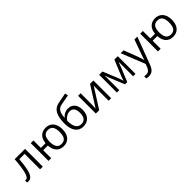

<svg xmlns="http://www.w3.org/2000/svg" viewBox="305 -2309 4093 4093"><g transform="rotate(-45 2351.0 -263.0)"><path d="M484.9 0H402.8V-465.8H242.2Q229 -292 205.6 -189.9Q182.1 -87.9 144.8 -40.5Q107.4 6.8 49.8 6.8Q23.4 6.8 7.8 1V-59.1Q18.6 -56.2 32.2 -56.2Q88.4 -56.2 121.6 -174.8Q154.8 -293.5 171.9 -535.2H484.9Z M1345.7 -268.1Q1345.7 -136.7 1283 -63.5Q1220.2 9.8 1110.8 9.8Q1006.8 9.8 945.8 -55.4Q884.8 -120.6 877.9 -241.2H737.8V0H656.7V-535.2H737.8V-311H878.9Q888.7 -422.4 950.2 -483.6Q1011.7 -544.9 1112.8 -544.9Q1220.2 -544.9 1283 -470.5Q1345.7 -396 1345.7 -268.1ZM961.9 -268.1Q961.9 -165 997.6 -111.6Q1033.2 -58.1 1111.8 -58.1Q1189 -58.1 1225.3 -110.1Q1261.7 -162.1 1261.7 -268.1Q1261.7 -370.6 1226.1 -423.3Q1190.4 -476.1 1111.8 -476.1Q1033.2 -476.1 997.6 -423.3Q961.9 -370.6 961.9 -268.1Z M1460 -320.8Q1460 -496.6 1511.7 -595Q1563.5 -693.4 1675.8 -717.8Q1815.4 -747.6 1921.9 -766.1L1937 -694.8Q1767.6 -666.5 1694.8 -649.9Q1624 -633.8 1588.6 -573.7Q1553.2 -513.7 1549.8 -410.2H1555.7Q1585.9 -451.2 1633.8 -474.6Q1681.6 -498 1733.9 -498Q1832.5 -498 1887.7 -434.1Q1942.9 -370.1 1942.9 -256.8Q1942.9 -131.3 1878.9 -60.8Q1814.9 9.8 1700.7 9.8Q1587.9 9.8 1523.9 -76.7Q1460 -163.1 1460 -320.8ZM1708 -58.1Q1856.9 -58.1 1856.9 -248Q1856.9 -429.2 1721.7 -429.2Q1684.6 -429.2 1650.1 -413.8Q1615.7 -398.4 1587.2 -373Q1558.6 -347.7 1543 -320.8Q1543 -192.4 1583.5 -125.2Q1624 -58.1 1708 -58.1Z M2160.2 -535.2V-195.8L2156.7 -106.9L2155.3 -79.1L2444.8 -535.2H2545.9V0H2470.2V-327.1L2471.7 -391.6L2474.1 -455.1L2185.1 0H2084V-535.2Z M2995.6 -78.1 3010.7 -123.5 3031.7 -181.2 3176.8 -534.2H3279.8V0H3208V-441.9L3198.2 -413.6L3169.9 -338.9L3031.7 0H2963.9L2825.7 -339.8Q2799.8 -405.3 2790 -441.9V0H2717.8V-534.2H2816.9L2957 -194.8Q2978 -141.1 2995.6 -78.1Z M3367.7 -535.2H3454.6L3571.8 -230Q3610.4 -125.5 3619.6 -79.1H3623.5Q3629.9 -104 3650.1 -164.3Q3670.4 -224.6 3782.7 -535.2H3869.6L3639.6 74.2Q3605.5 164.6 3559.8 202.4Q3514.2 240.2 3447.8 240.2Q3410.6 240.2 3374.5 231.9V167Q3401.4 172.9 3434.6 172.9Q3518.1 172.9 3553.7 79.1L3583.5 2.9Z M4645.5 -268.1Q4645.5 -136.7 4582.8 -63.5Q4520 9.8 4410.6 9.8Q4306.6 9.8 4245.6 -55.4Q4184.6 -120.6 4177.7 -241.2H4037.6V0H3956.5V-535.2H4037.6V-311H4178.7Q4188.5 -422.4 4250 -483.6Q4311.5 -544.9 4412.6 -544.9Q4520 -544.9 4582.8 -470.5Q4645.5 -396 4645.5 -268.1ZM4261.7 -268.1Q4261.7 -165 4297.4 -111.6Q4333 -58.1 4411.6 -58.1Q4488.8 -58.1 4525.1 -110.1Q4561.5 -162.1 4561.5 -268.1Q4561.5 -370.6 4525.9 -423.3Q4490.2 -476.1 4411.6 -476.1Q4333 -476.1 4297.4 -423.3Q4261.7 -370.6 4261.7 -268.1Z"/></g></svg>

Font: HunimalSansv1.5
Style: Regular
Weight: 400
Foundry: Ascender Corporation
Version: Version 1.10